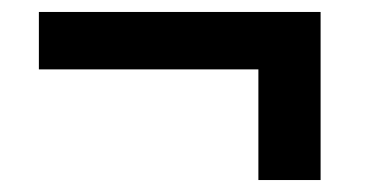

<svg xmlns="http://www.w3.org/2000/svg" viewBox="-20 -428 613 321"><path d="M412 -312H45V-408H516V-127H412Z"/></svg>

Font: Haskoy SemiBold
Style: Regular
Weight: 600
Designer: Ertekin Erdin
Foundry: Ertekin Erdin
Version: Version 1.500; ttfautohint (v1.8.3)